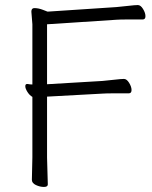

<svg xmlns="http://www.w3.org/2000/svg" viewBox="-20 -730 600 759"><path d="M108 -634 104 -684Q104 -698 116 -698Q132 -698 150 -691L168 -684L440 -702Q463 -704 488.5 -707Q514 -710 525 -710Q536 -710 545.5 -694.5Q555 -679 555 -666Q555 -653 544 -653Q544 -653 482 -653Q455 -653 441 -652L166 -634V-397L385 -410Q408 -412 433.5 -415Q459 -418 470 -418Q481 -418 490.5 -402.5Q500 -387 500 -374Q500 -361 489 -361H426Q400 -361 386 -360L166 -348V-107L169 -1Q169 9 153.5 9Q138 9 122 1.5Q106 -6 106 -19L108 -108V-347Q97 -353 88.5 -366.5Q80 -380 80 -389Q80 -398 87 -398H89Q99 -396 108 -396Z"/></svg>

Font: LXGW WenKai Lite Light
Style: Regular
Weight: 300
Designer: LXGW / Fontworks Inc.
Foundry: LXGW / Fontworks Inc.
Version: Version 1.511; March 25, 2025